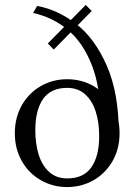

<svg xmlns="http://www.w3.org/2000/svg" viewBox="-20 -745 544 777"><path d="M460.8 -206 386.9 -262.2Q386.9 -392.4 350.9 -483.2Q315 -574 253.9 -624.7Q192.8 -675.4 113.6 -692.5L130.4 -721Q214.4 -705.4 289.2 -647.4Q364 -589.4 412.4 -478.6Q460.8 -367.8 460.8 -206ZM326.9 -725 351.1 -700.5 197.6 -544.5 173.4 -569ZM40 -206Q40 -269.2 68.3 -319Q96.6 -368.8 145.1 -396.6Q193.6 -424.4 251.9 -424.4Q310 -424.4 358.6 -396.6Q407.1 -368.8 435.5 -319Q463.9 -269.2 463.9 -206Q463.9 -142.9 435.5 -93.2Q407.1 -43.5 358.6 -15.8Q310 12 251.9 12Q193.6 12 145.1 -15.8Q96.6 -43.5 68.3 -93.2Q40 -142.9 40 -206ZM381.4 -194.1Q381.4 -248.4 367.7 -292.4Q354 -336.4 325 -362.9Q296 -389.4 251.9 -389.4Q185.5 -389.4 154.2 -344.2Q122.9 -299 122.9 -217.9Q122.9 -163.5 136.4 -119.6Q149.9 -75.6 178.9 -49.3Q208 -23 251.9 -23Q318.5 -23 349.9 -68.2Q381.4 -113.5 381.4 -194.1Z"/></svg>

Font: Didactic
Style: Regular
Weight: 400
Designer: Tyler Finck
Foundry: Etcetera Type Co
Version: Version 3.007;FEAKit 1.0